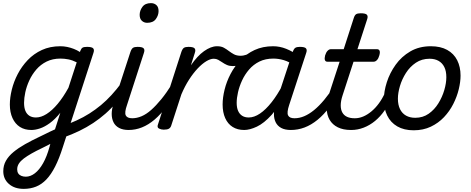

<svg xmlns="http://www.w3.org/2000/svg" viewBox="-20 -815 3015 1229"><path d="M132 394Q73 394 37 362.5Q1 331 1 281Q1 244 18 214Q35 184 66.5 158Q98 132 140.5 108Q183 84 234 60Q251 52 267 44Q283 36 299.5 28Q316 20 332 13L366 -93Q332 -51 299 -27Q266 -3 236 7Q206 17 181 17Q138 17 107.5 -2.5Q77 -22 60 -59Q43 -96 43 -146Q43 -190 55.5 -241Q68 -292 93.5 -341Q119 -390 157.5 -430.5Q196 -471 248 -495Q300 -519 366 -519Q389 -519 410.5 -514.5Q432 -510 452.5 -502Q473 -494 492 -482L493 -487Q500 -505 508.5 -510Q517 -515 537 -515Q568 -515 576.5 -505.5Q585 -496 578 -476L382 127Q359 200 333 251Q307 302 277 333.5Q247 365 211 379.5Q175 394 132 394ZM145 316Q175 316 203.5 294Q232 272 256 229.5Q280 187 297 125L302 106Q293 111 284 115.5Q275 120 266 124.5Q257 129 247 134Q211 151 182 167.5Q153 184 132.5 199.5Q112 215 101 232Q90 249 90 269Q90 284 96.5 294.5Q103 305 116 310.5Q129 316 145 316ZM210 -63Q243 -63 278.5 -85.5Q314 -108 349.5 -150.5Q385 -193 418 -253L471 -416Q443 -430 417.5 -435Q392 -440 367 -440Q317 -440 278.5 -421Q240 -402 212.5 -370Q185 -338 167.5 -300Q150 -262 142 -224.5Q134 -187 134 -157Q134 -126 142.5 -105.5Q151 -85 168 -74Q185 -63 210 -63Z M384 66Q375 70 368 61Q361 52 359 38Q357 24 360.5 11Q364 -2 374 -5Q426 -24 470 -44Q514 -64 552.5 -88.5Q591 -113 626 -142Q661 -171 693.5 -206.5Q726 -242 758 -285Q769 -298 780.5 -294.5Q792 -291 797.5 -278Q803 -265 792 -249Q760 -201 726 -160.5Q692 -120 655 -87.5Q618 -55 576.5 -27.5Q535 0 487.5 23Q440 46 384 66Z M804 17Q767 17 742.5 4Q718 -9 706.5 -32.5Q695 -56 695 -86Q695 -116 707 -152L815 -483Q822 -503 831.5 -509Q841 -515 860 -515Q891 -515 899.5 -505.5Q908 -496 901 -476L793 -143Q776 -95 785 -76.5Q794 -58 827 -58Q841 -58 847 -46.5Q853 -35 850.5 -20.5Q848 -6 836.5 5.5Q825 17 804 17ZM922 -669Q902 -669 888 -682Q874 -695 874 -720Q874 -747 891.5 -771Q909 -795 946 -795Q967 -795 981 -782.5Q995 -770 995 -744Q995 -717 977.5 -693Q960 -669 922 -669Z M803 17Q789 17 782.5 5.5Q776 -6 778.5 -20.5Q781 -35 793 -46.5Q805 -58 826 -58Q856 -58 886.5 -71Q917 -84 948 -111.5Q979 -139 1012.5 -180Q1046 -221 1081 -277Q1090 -290 1102 -289Q1114 -288 1120.5 -278.5Q1127 -269 1121 -257Q1085 -187 1047 -135Q1009 -83 969.5 -49.5Q930 -16 888.5 0.5Q847 17 803 17Z M1028 15Q1012 15 998 8Q984 1 991 -18L1141 -483Q1148 -503 1157.5 -509Q1167 -515 1186 -515Q1217 -515 1225.5 -505.5Q1234 -496 1227 -476L1202 -397Q1222 -426 1243 -449Q1264 -472 1286 -487.5Q1308 -503 1328.5 -511Q1349 -519 1369 -519Q1388 -519 1395 -507Q1402 -495 1398 -479Q1394 -463 1381 -451Q1368 -439 1348 -439Q1327 -439 1300.5 -423Q1274 -407 1245.5 -377Q1217 -347 1190 -305Q1163 -263 1141 -211L1076 -11Q1072 2 1061.5 8.5Q1051 15 1028 15Z M1470 -392Q1449 -392 1433 -399Q1417 -406 1403.5 -415.5Q1390 -425 1377 -432Q1364 -439 1349 -439Q1330 -439 1324 -451Q1318 -463 1322 -479Q1326 -495 1338.5 -507Q1351 -519 1370 -519Q1396 -519 1413 -509.5Q1430 -500 1445 -488.5Q1460 -477 1477.5 -467.5Q1495 -458 1522 -458Q1536 -458 1554.5 -464Q1573 -470 1584 -477Q1597 -487 1604 -481.5Q1611 -476 1612.5 -464.5Q1614 -453 1609.5 -441.5Q1605 -430 1595 -425Q1577 -415 1553.5 -408Q1530 -401 1508 -396.5Q1486 -392 1470 -392Z M1543 17Q1500 17 1469 -2.5Q1438 -22 1421.5 -59Q1405 -96 1405 -146Q1405 -190 1417.5 -241Q1430 -292 1455.5 -341Q1481 -390 1519.5 -430.5Q1558 -471 1610 -495Q1662 -519 1728 -519Q1771 -519 1812 -502.5Q1853 -486 1886 -461L1873 -392Q1830 -420 1796.5 -430Q1763 -440 1730 -440Q1679 -440 1640.5 -421Q1602 -402 1574.5 -370Q1547 -338 1529.5 -300Q1512 -262 1503.5 -224.5Q1495 -187 1495 -157Q1495 -126 1504 -105.5Q1513 -85 1530 -74Q1547 -63 1572 -63Q1607 -63 1644 -88Q1681 -113 1718.5 -160.5Q1756 -208 1790 -273L1812 -229Q1768 -134 1719 -80Q1670 -26 1624.5 -4.5Q1579 17 1543 17ZM1842 17Q1804 17 1780 4Q1756 -9 1744.5 -32.5Q1733 -56 1733.5 -86.5Q1734 -117 1745 -152L1854 -483Q1861 -503 1870.5 -509Q1880 -515 1899 -515Q1930 -515 1938.5 -505.5Q1947 -496 1940 -476L1831 -143Q1815 -95 1824 -76.5Q1833 -58 1865 -58Q1879 -58 1884.5 -46.5Q1890 -35 1888 -20.5Q1886 -6 1874.5 5.5Q1863 17 1842 17Z M1842 17Q1828 17 1821.5 5.5Q1815 -6 1817.5 -20.5Q1820 -35 1832 -46.5Q1844 -58 1865 -58Q1896 -58 1927 -71Q1958 -84 1990 -110Q2022 -136 2055 -175.5Q2088 -215 2122 -268Q2131 -282 2142.5 -281Q2154 -280 2161 -270.5Q2168 -261 2163 -249Q2128 -181 2090.5 -131Q2053 -81 2012.5 -48Q1972 -15 1929.5 1Q1887 17 1842 17Z M2226 17Q2177 17 2142.5 0Q2108 -17 2090 -48Q2072 -79 2071 -121.5Q2070 -164 2087 -215L2154 -420H2075Q2064 -420 2060 -430Q2056 -440 2061 -460Q2067 -480 2077 -490Q2087 -500 2097 -500H2180L2244 -698Q2250 -718 2259.5 -724Q2269 -730 2289 -730Q2320 -730 2328.5 -720.5Q2337 -711 2330 -691L2268 -500H2394Q2405 -500 2409.5 -490.5Q2414 -481 2408 -460Q2403 -441 2393 -430.5Q2383 -420 2372 -420H2243L2173 -205Q2161 -169 2161 -141Q2161 -113 2171.5 -94.5Q2182 -76 2202 -67Q2222 -58 2250 -58Q2264 -58 2269.5 -46.5Q2275 -35 2273 -20.5Q2271 -6 2259 5.5Q2247 17 2226 17Z M2229 17Q2215 17 2208.5 5.5Q2202 -6 2204.5 -20.5Q2207 -35 2219 -46.5Q2231 -58 2252 -58Q2278 -58 2304.5 -69Q2331 -80 2357 -101.5Q2383 -123 2405 -153Q2427 -183 2444 -220Q2449 -235 2461.5 -234.5Q2474 -234 2483.5 -224.5Q2493 -215 2489 -201Q2471 -150 2443 -109.5Q2415 -69 2381 -41Q2347 -13 2308 2Q2269 17 2229 17Z M2628 19Q2566 19 2523 -6Q2480 -31 2458.5 -75.5Q2437 -120 2437 -176Q2437 -229 2456 -288.5Q2475 -348 2512.5 -400.5Q2550 -453 2606.5 -486Q2663 -519 2738 -519Q2800 -519 2842.5 -495.5Q2885 -472 2906.5 -429.5Q2928 -387 2928 -331Q2928 -291 2916.5 -243.5Q2905 -196 2881.5 -149.5Q2858 -103 2822 -65Q2786 -27 2737.5 -4Q2689 19 2628 19ZM2638 -61Q2687 -61 2724 -87Q2761 -113 2786 -153.5Q2811 -194 2824 -238.5Q2837 -283 2837 -321Q2837 -360 2824 -386Q2811 -412 2787 -425.5Q2763 -439 2730 -439Q2680 -439 2642 -413.5Q2604 -388 2578.5 -348Q2553 -308 2540 -264Q2527 -220 2527 -183Q2527 -144 2540.5 -116.5Q2554 -89 2579 -75Q2604 -61 2638 -61Z"/></svg>

Font: Playwrite DK Loopet
Style: Regular
Weight: 400
Designer: Veronika Burian, José Scaglione
Foundry: TypeTogether
Version: Version 1.002